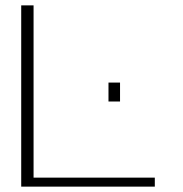

<svg xmlns="http://www.w3.org/2000/svg" viewBox="-20 -695 682 715"><path d="M59 0H556.5V-33.5H105V-675H59ZM384 -387.5V-317H427V-387.5Z"/></svg>

Font: Anybody Expanded ExtraLight
Style: Regular
Weight: 250
Width: 7
Version: Version 1.113;gftools[0.9.25]